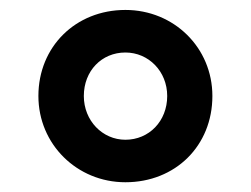

<svg xmlns="http://www.w3.org/2000/svg" viewBox="-20 -818 507 388"><path d="M233.4 -449.7C334.5 -449.7 409.2 -523.4 409.2 -624C409.2 -721.7 331.5 -797.9 233.4 -797.9C132.8 -797.9 57.6 -723.6 57.6 -624C57.6 -526.4 135.7 -449.7 233.4 -449.7ZM233.4 -535.6C187 -535.6 149.4 -574.2 149.4 -624C149.4 -674.8 185.5 -711.9 233.4 -711.9C280.3 -711.9 317.9 -673.8 317.9 -624C317.9 -573.2 281.2 -535.6 233.4 -535.6Z"/></svg>

Font: Merriweather Sans
Style: Bold
Weight: 700
Designer: Eben Sorkin ( eben@eyebytes.com )
Foundry: Eben Sorkin
Version: Version 1.003